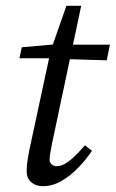

<svg xmlns="http://www.w3.org/2000/svg" viewBox="-20 -629 399 662"><path d="M47 -428 55 -466 190 -478V-475H359L348 -421L185 -426L183 -428ZM127 13Q105 13 88.5 0Q72 -13 72 -38Q72 -49 73.5 -64.5Q75 -80 81 -111L155 -455L209 -609H260L160 -137Q156 -117 153.5 -102Q151 -87 151 -79Q151 -68 158.5 -62Q166 -56 175 -56Q189 -56 203.5 -64Q218 -72 235 -88Q252 -104 273 -128L297 -109Q277 -79 250 -51Q223 -23 192 -5Q161 13 127 13Z"/></svg>

Font: Source Serif 4
Style: Italic
Weight: 400
Italic angle: -12°
Designer: Frank Grießhammer
Foundry: Adobe Systems Incorporated
Version: Version 4.004;hotconv 1.0.116;makeotfexe 2.5.65601